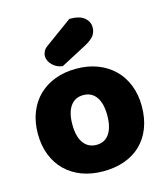

<svg xmlns="http://www.w3.org/2000/svg" viewBox="-113 -831 812 935"><g transform="rotate(-15 293.0 -364.0)"><path d="M324 -744Q376 -744 399.5 -724Q423 -704 423 -676Q423 -650 409 -632.5Q395 -615 363 -598L234 -530Q204 -533 183 -554Q162 -575 162 -599Q162 -611 168 -623Q174 -635 188 -645ZM555 -243Q555 -181 536 -132.5Q517 -84 482.5 -51Q448 -18 400 -1Q352 16 293 16Q234 16 186 -2Q138 -20 103.5 -53.5Q69 -87 50 -135Q31 -183 31 -243Q31 -302 50 -350Q69 -398 103.5 -431.5Q138 -465 186 -483Q234 -501 293 -501Q352 -501 400 -482.5Q448 -464 482.5 -430.5Q517 -397 536 -349Q555 -301 555 -243ZM205 -243Q205 -182 228.5 -149.5Q252 -117 294 -117Q336 -117 358.5 -150Q381 -183 381 -243Q381 -303 358 -335.5Q335 -368 293 -368Q251 -368 228 -335.5Q205 -303 205 -243Z"/></g></svg>

Font: Baloo
Style: Regular
Weight: 400
Designer: Sarang Kulkarni and Ek Type
Foundry: Ek Type
Version: Version 1.443;PS 1.000;hotconv 16.6.51;makeotf.lib2.5.65220;